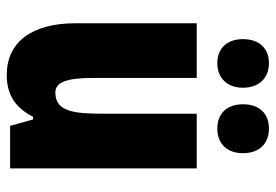

<svg xmlns="http://www.w3.org/2000/svg" viewBox="-144 -663 817 569"><g transform="rotate(90 264.5 -378.5)"><path d="M96 -690C96 -642 124 -614 167 -614C212 -614 240 -644 240 -690C240 -737 212 -767 167 -767C124 -767 96 -739 96 -690ZM289 -690C289 -643 316 -614 361 -614C407 -614 434 -644 434 -690C434 -737 407 -767 361 -767C317 -767 289 -739 289 -690ZM479 -553H317V-280C317 -191 312 -134 254 -134C222 -134 211 -172 211 -246V-553H49V-193C49 -64 105 10 202 10C261 10 300 -16 326 -68H334L353 0H479Z"/></g></svg>

Font: Noto Sans Myanmar ExtraCondensed Black
Style: Regular
Weight: 900
Width: 2
Designer: Monotype Design Team
Foundry: Monotype Imaging Inc.
Version: Version 2.107